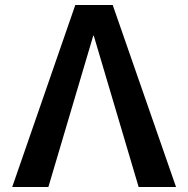

<svg xmlns="http://www.w3.org/2000/svg" viewBox="-20 -750 755 770"><path d="M536 0 356 -607H354L174 0H29L282 -730H432L686 0Z"/></svg>

Font: M PLUS 1p
Style: Bold
Weight: 700
Version: Version 1.062